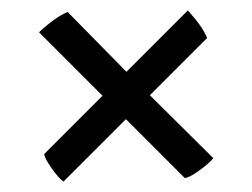

<svg xmlns="http://www.w3.org/2000/svg" viewBox="-20 -502 485 369"><path d="M110 -479 223 -364 341 -482Q370 -450 378 -429L268 -319L390 -198Q382 -188 362.5 -174Q343 -160 335 -160L222 -273L102 -153Q93 -159 79 -179Q65 -199 65 -206L177 -318L55 -440Q86 -469 110 -479Z"/></svg>

Font: Alike
Style: Regular
Weight: 400
Designer: Cyreal (www.cyreal.org)
Foundry: Cyreal (www.cyreal.org)
Version: Version 1.212